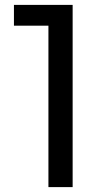

<svg xmlns="http://www.w3.org/2000/svg" viewBox="-20 -765 422 785"><path d="M178 0H277V-745H37V-660H178Z"/></svg>

Font: Plus Jakarta Sans Medium
Style: Regular
Weight: 500
Designer: Gumpita Rahayu
Foundry: Tokotype
Version: Version 2.004; ttfautohint (v1.8.3)